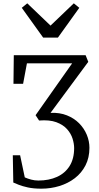

<svg xmlns="http://www.w3.org/2000/svg" viewBox="-20 -886 593 1155"><path d="M284 -207Q339 -209.5 382.2 -192.2Q425.5 -175 455.8 -144.5Q486 -114 502 -75.5Q518 -37 518 3Q518 62.5 494.5 108.5Q471 154.5 430.2 185.8Q389.5 217 337.5 233Q285.5 249 229 249Q181.5 249 147.5 241.5Q113.5 234 91.8 225.2Q70 216.5 60 212L57 48H101L129 181Q147 189 167.8 194.5Q188.5 200 211 200Q274.5 200 323 178Q371.5 156 398.8 112.5Q426 69 426 5Q426 -21.5 416.5 -52Q407 -82.5 383.5 -109Q360 -135.5 319 -150.8Q278 -166 215 -161L194 -193L323 -376L414 -505H142L119 -382H61L63 -554H495L511 -514ZM144 -866 284 -732 424 -866 457 -839 328.5 -660H239.5L111 -839Z"/></svg>

Font: Merriweather 7pt Light
Style: Regular
Weight: 300
Designer: Eben Sorkin
Foundry: Eben Sorkin
Version: Version 2.200;gftools[0.9.31]